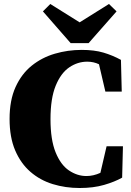

<svg xmlns="http://www.w3.org/2000/svg" viewBox="-20 -922 658 962"><path d="M379 20Q308 20 244.5 0.5Q181 -19 132.5 -61Q84 -103 56 -168.5Q28 -234 28 -326Q28 -420 58 -486Q88 -552 139 -593Q190 -634 255 -653Q320 -672 389 -672Q452 -672 498 -658.5Q544 -645 586 -622L590 -463H508L476 -600Q449 -613 417 -613Q369 -613 327 -584.5Q285 -556 259 -492.5Q233 -429 233 -325Q233 -222 258.5 -159Q284 -96 325.5 -68Q367 -40 413 -40Q448 -40 483 -56L514 -189H596L592 -32Q555 -11 501.5 4.5Q448 20 379 20ZM232 -902 379 -810 526 -902 564 -865 424 -706H334L195 -865Z"/></svg>

Font: Source Serif Pro Black
Style: Regular
Weight: 900
Designer: Frank Grießhammer
Foundry: Adobe Systems Incorporated
Version: Version 3.001;hotconv 1.0.111;makeotfexe 2.5.65597